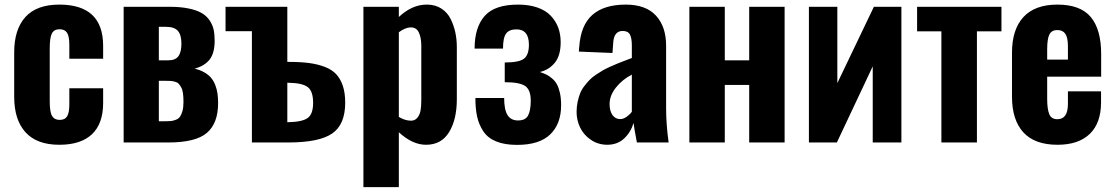

<svg xmlns="http://www.w3.org/2000/svg" viewBox="-20 -607 4750 818"><path d="M232.9 9.8Q136.7 9.8 88.6 -43.5Q40.5 -96.7 40.5 -194.3V-384.3Q40.5 -481.9 88.4 -534.7Q136.2 -587.4 232.9 -587.4Q419.4 -587.4 419.4 -411.6V-356.9H275.4V-415Q275.4 -452.6 265.6 -467.5Q255.9 -482.4 233.9 -482.4Q210.4 -482.4 201.2 -464.8Q191.9 -447.3 191.9 -401.4V-174.8Q191.9 -129.4 201.9 -112.8Q211.9 -96.2 234.4 -96.2Q256.8 -96.2 266.1 -111.8Q275.4 -127.4 275.4 -161.6V-231H419.4V-168Q419.4 -80.6 372.1 -35.4Q324.7 9.8 232.9 9.8Z M656.7 -350.1H697.8Q727.1 -350.1 740 -367.4Q752.9 -384.8 752.9 -421.4Q752.9 -458 738 -475.3Q723.1 -492.7 687 -492.7H656.7ZM656.7 -90.3H683.6Q698.7 -90.3 708.3 -91.3Q717.8 -92.3 729.2 -96.7Q740.7 -101.1 746.8 -109.6Q752.9 -118.2 757.3 -133.8Q761.7 -149.4 761.7 -172.4Q761.7 -194.3 759.5 -210Q757.3 -225.6 751.7 -235.4Q746.1 -245.1 740.7 -250.7Q735.4 -256.3 724.9 -259Q714.4 -261.7 706.8 -262.2Q699.2 -262.7 685.5 -262.7H656.7ZM506.8 0V-578.1H701.7Q748.5 -578.1 783 -571Q817.4 -564 838.6 -551.8Q859.9 -539.6 872.6 -520.8Q885.3 -502 889.9 -481.9Q894.5 -461.9 894.5 -433.1Q894.5 -381.8 874 -354.5Q852.5 -326.2 809.1 -314.5Q832.5 -309.1 850.3 -298.8Q868.2 -288.6 879.2 -275.6Q890.1 -262.7 897 -245.1Q903.8 -227.5 906.5 -209.2Q909.2 -190.9 909.2 -168Q909.2 -81.5 861.3 -40.8Q813.5 0 697.3 0Z M1204.1 -86.4H1206.5Q1267.1 -87.4 1290.5 -104Q1314 -120.6 1314 -168.9Q1314 -218.3 1291.3 -235.8Q1268.6 -253.4 1209 -254.4H1204.1ZM1053.2 0V-474.1H940.9V-578.1H1204.1V-343.3H1210.9Q1261.2 -343.3 1297.6 -338.4Q1334 -333.5 1364 -322Q1394 -310.5 1412.4 -290.8Q1430.7 -271 1440.7 -241Q1450.7 -210.9 1450.7 -169.4Q1450.7 -76.2 1395 -38.1Q1339.4 0 1208 0Z M1730.5 -92.8Q1747.6 -92.8 1757.8 -105Q1768.1 -117.2 1771.5 -135Q1774.9 -152.8 1774.9 -178.2V-415Q1774.4 -448.7 1763.7 -470.2Q1753.4 -490.2 1731 -490.2Q1729.5 -490.2 1728 -490.2Q1707 -489.7 1679.2 -469.7V-108.9Q1704.6 -93.3 1730.5 -92.8ZM1528.3 190.4V-578.1H1679.2V-534.7Q1735.8 -587.4 1797.4 -587.4Q1798.8 -587.4 1800.8 -587.4Q1835.4 -586.9 1861.1 -570.1Q1886.7 -553.2 1900.1 -525.9Q1913.6 -498.5 1919.9 -468.8Q1926.3 -439 1926.3 -405.8V-184.6Q1926.3 -97.7 1893.3 -43.9Q1860.4 9.8 1794.9 9.8Q1737.3 9.8 1679.2 -43.5V190.4Z M2183.1 10.3Q2129.9 10.3 2094 -4.4Q2058.1 -19 2039.3 -47.4Q2020.5 -75.7 2012.9 -109.4Q2005.4 -143.1 2005.4 -189.5H2127.9Q2127.9 -139.6 2142.3 -116.7Q2156.7 -93.8 2187 -93.8Q2219.2 -93.8 2230.2 -115.5Q2241.2 -137.2 2241.2 -178.2Q2241.2 -224.1 2217.5 -240.5Q2193.8 -256.8 2130.4 -256.8V-340.8Q2191.9 -340.8 2212.6 -357.2Q2233.4 -373.5 2233.4 -416.5Q2233.4 -481.9 2180.2 -481.9Q2149.4 -481.9 2136.2 -464.1Q2123 -446.3 2123 -399.9H2002Q2002 -490.2 2044.7 -538.8Q2087.4 -587.4 2187 -587.4Q2233.9 -587.4 2269.5 -575Q2305.2 -562.5 2326.4 -540Q2347.7 -517.6 2358.2 -489.5Q2368.7 -461.4 2368.7 -427.7Q2368.7 -369.6 2343.5 -339.4Q2318.4 -309.1 2280.3 -300.3Q2296.9 -294.4 2308.1 -289.1Q2319.3 -283.7 2332 -272.9Q2344.7 -262.2 2352.5 -248Q2360.4 -233.9 2365.5 -211.2Q2370.6 -188.5 2370.6 -158.7Q2370.6 -79.6 2324.5 -34.7Q2278.3 10.3 2183.1 10.3Z M2622.6 -99.6Q2635.7 -99.6 2649.7 -109.4Q2663.6 -119.1 2671.9 -130.9V-289.1Q2631.3 -268.1 2604.2 -234.1Q2577.1 -200.2 2577.1 -163.6Q2577.1 -134.3 2589.4 -116.9Q2601.6 -99.6 2622.6 -99.6ZM2566.4 9.8Q2527.3 9.3 2496.8 -11.7Q2466.3 -32.7 2451.4 -64Q2436.5 -95.2 2436.5 -129.9Q2436.5 -152.3 2440.9 -172.9Q2445.3 -193.4 2451.7 -209.5Q2458 -225.6 2469.7 -240.5Q2481.4 -255.4 2491.7 -266.4Q2502 -277.3 2518.8 -288.6Q2535.6 -299.8 2547.9 -306.9Q2560.1 -314 2579.6 -322.8Q2599.1 -331.5 2610.6 -336.2Q2622.1 -340.8 2642.3 -348.6Q2662.6 -356.4 2671.9 -359.9V-413.1Q2671.9 -444.3 2663.8 -459.7Q2655.8 -475.1 2632.8 -475.1Q2594.2 -475.1 2592.3 -420.9L2589.4 -381.3L2446.3 -387.2Q2446.3 -397 2447.8 -407.2Q2454.1 -500 2503.9 -543.7Q2553.7 -587.4 2646 -587.4Q2731.4 -587.4 2774.7 -540.5Q2817.9 -493.7 2817.9 -412.1V-145Q2817.9 -78.6 2828.6 0H2693.4Q2681.2 -64 2679.2 -83Q2667.5 -43.5 2638.9 -16.8Q2610.4 9.8 2566.4 9.8Z M2917 0V-578.1H3067.9V-350.1H3171.9V-578.1H3322.8V0H3171.9V-245.1H3067.9V0Z M3426.3 0V-578.1H3547.4V-252.9L3703.1 -578.1H3820.3V0H3698.2V-324.2L3545.4 0Z M3990.7 0V-473.6H3887.2V-578.1H4246.6V-473.6H4142.1V0Z M4441.4 -353H4529.8V-409.7Q4529.8 -446.8 4518.8 -462.9Q4507.8 -479 4484.4 -479Q4460.9 -479 4451.2 -460.7Q4441.4 -442.4 4441.4 -396.5ZM4485.4 9.8Q4388.2 9.8 4339.8 -43.2Q4291.5 -96.2 4291.5 -195.3V-382.3Q4291.5 -481.4 4340.3 -534.4Q4389.2 -587.4 4484.9 -587.4Q4583 -587.4 4627.2 -534.4Q4671.4 -481.4 4671.4 -377V-280.3H4441.4V-185.5Q4441.4 -142.6 4450.2 -120.8Q4459 -99.1 4484.9 -99.1Q4529.8 -99.1 4529.8 -164.1V-217.8H4670.9V-170.9Q4670.9 -83 4623 -36.6Q4575.2 9.8 4485.4 9.8Z"/></svg>

Font: Oswald
Style: DemiBold
Weight: 600
Designer: Vernon Adams
Foundry: Vernon Adams
Version: 3.0; ttfautohint (v0.95) -l 8 -r 50 -G 200 -x 0 -w "G" -W -c